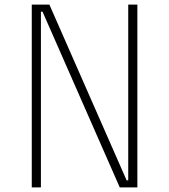

<svg xmlns="http://www.w3.org/2000/svg" viewBox="-20 -820 740 840"><path d="M119 0V-800H196L534 -31H541V-800H581V0H504L166 -769H159V0Z"/></svg>

Font: Martian Mono Thin
Style: Regular
Weight: 100
Monospace: yes
Designer: Roman Shamin
Foundry: Evil Martians
Version: Version 1.000; ttfautohint (v1.8.4.7-5d5b)